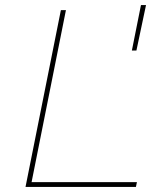

<svg xmlns="http://www.w3.org/2000/svg" viewBox="-20 -740 620 760"><path d="M81 0 221 -700H241L105 -19H522L518 0ZM502 -540 538 -720H558L520 -540Z"/></svg>

Font: Montserrat Thin Thin
Style: Italic
Weight: 250
Italic angle: -11.3°
Version: Version 9.000